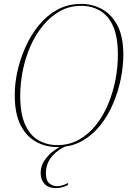

<svg xmlns="http://www.w3.org/2000/svg" viewBox="-20 -745 673 987"><path d="M275 11Q214 11 164 -17Q114 -45 85 -103.5Q56 -162 56 -253Q55 -311 69 -375.5Q83 -440 110.5 -502Q138 -564 179 -614.5Q220 -665 274.5 -695Q329 -725 398 -725Q455 -725 504.5 -698Q554 -671 584 -613.5Q614 -556 614 -463Q614 -405 601 -340Q588 -275 561.5 -212.5Q535 -150 494.5 -99.5Q454 -49 399.5 -19Q345 11 275 11ZM275 1Q336 1 386 -27Q436 -55 473.5 -102.5Q511 -150 536 -210Q561 -270 573.5 -335Q586 -400 586 -463Q586 -554 562 -609Q538 -664 495 -689.5Q452 -715 398 -715Q337 -715 288 -687.5Q239 -660 200.5 -613Q162 -566 136 -506.5Q110 -447 97 -381.5Q84 -316 84 -253Q84 -160 109.5 -104Q135 -48 178.5 -23.5Q222 1 275 1ZM269 222Q229 222 209 200.5Q189 179 189 145Q189 108 209 79Q229 50 257.5 29.5Q286 9 310 0H336Q284 18 250 55.5Q216 93 216 145Q216 185 234.5 198.5Q253 212 273 212Q289 212 303.5 207Q318 202 331 195L328 207Q296 222 269 222Z"/></svg>

Font: Noto Serif Display SemiCondensed Thin
Style: Italic
Weight: 100
Width: 4
Italic angle: -12°
Designer: Monotype Design Team
Foundry: Monotype Imaging Inc.
Version: Version 2.009